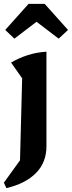

<svg xmlns="http://www.w3.org/2000/svg" viewBox="-30 -769 370 988"><path d="M3 199 -10 171 73 56 84 -366 27 -447Q68 -471 113.5 -485.5Q159 -500 209 -503V-17Q209 67 155 121.5Q101 176 3 199ZM200 -749 320 -615 272 -570 158 -657 44 -570 -3 -615 117 -749Z"/></svg>

Font: Piazzolla 24pt
Style: Bold
Weight: 700
Designer: Juan Pablo del Peral
Foundry: Huerta Tipografica
Version: Version 2.005